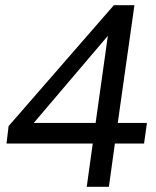

<svg xmlns="http://www.w3.org/2000/svg" viewBox="-20 -717 600 737"><path d="M313 0H398L421 -166H533L544 -245H432L496 -697H417L13 -233L5 -166H336ZM109.5 -245 394 -579.5 347 -245Z"/></svg>

Font: HK Grotesk
Style: Italic
Weight: 400
Italic angle: -16°
Designer: Alfredo Marco Pradil
Foundry: Hanken Design Co.
Version: Version 3.001;FEAKit 1.0